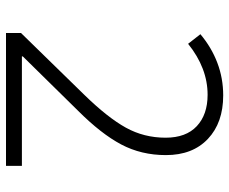

<svg xmlns="http://www.w3.org/2000/svg" viewBox="-82 -682 764 640"><g transform="rotate(90 300.0 -362.0)"><path d="M90 -50 297 -262Q372 -339 405.5 -399.5Q439 -460 439 -532Q439 -600 400.5 -636Q362 -672 296 -672Q207 -672 126 -607L94 -648Q138 -685 189.5 -704.5Q241 -724 298 -724Q389 -724 443 -673Q497 -622 497 -533Q497 -451 461.5 -384Q426 -317 349 -240L168 -56V-53H533V0H90Z"/></g></svg>

Font: Noto Sans Mono UI Light
Style: Regular
Weight: 300
Monospace: yes
Designer: Monotype Design team
Foundry: Monotype Imaging Inc.
Version: Version 1.000